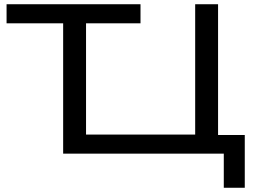

<svg xmlns="http://www.w3.org/2000/svg" viewBox="-20 -725 1205 906"><path d="M1036 161V0H278V-615H11V-705H643V-615H386V-90H901V-705H1009V-88H1135V161Z"/></svg>

Font: Nunito Sans 10pt Expanded Medium
Style: Regular
Weight: 500
Width: 7
Designer: Vernon Adams
Foundry: Vernon Adams
Version: Version 3.101;gftools[0.9.27]